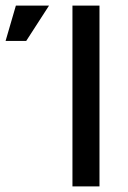

<svg xmlns="http://www.w3.org/2000/svg" viewBox="-176 -669 461 689"><path d="M0 0ZM84 -649H181V0H84ZM-119 -649H0L-82 -522H-156Z"/></svg>

Font: Play
Style: Regular
Weight: 400
Designer: Jonas Hecksher (Cyrillic expansion: Cyreal)
Foundry: Jonas Hecksher, Playtype, e-types AS
Version: Version 2.101; ttfautohint (v1.5.65-e2d9)